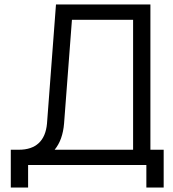

<svg xmlns="http://www.w3.org/2000/svg" viewBox="-20 -734 768 854"><path d="M649 -714H229L189 -184C182 -108 140 -68 64 -68H28V100H105V0H631V100H708V-68H649ZM223 -68C247 -97 261 -136 265 -185L300 -646H572V-68Z"/></svg>

Font: Non Bureau Light
Style: Regular
Weight: 300
Designer: Jona Saucedo
Foundry: Non Foundry
Version: Version 1.000;FEAKit 1.0